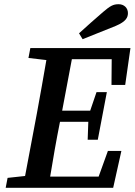

<svg xmlns="http://www.w3.org/2000/svg" viewBox="-20 -891 639 911"><path d="M115 -616 200 -606C185 -522 171 -437 155 -353L99 -56L16 -47L7 0H517L556 -175H492L448 -53H218C232 -139 247 -225 264 -310L265 -313H399L396 -228H444L487 -454H438L408 -366H275L321 -610H510L509 -488H574L599 -663H124ZM355 -733 372 -705C424 -726 477 -747 529 -768C579 -789 587 -809 587 -829C587 -853 569 -871 543 -871C517 -871 503 -863 469 -834C430 -801 393 -767 355 -733Z"/></svg>

Font: Source Serif Pro Semibold
Style: Italic
Weight: 600
Italic angle: -12°
Designer: Frank Grießhammer
Foundry: Adobe Systems Incorporated
Version: Version 3.001;hotconv 1.0.111;makeotfexe 2.5.65597